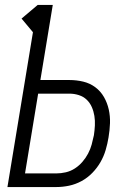

<svg xmlns="http://www.w3.org/2000/svg" viewBox="-20 -755 540 775"><path d="M10 0 113 -625 67 -680 132 -735H193L143 -432H260Q289 -432 316 -425.5Q343 -419 364.5 -403Q386 -387 399.5 -363.5Q413 -340 419 -313Q425 -286 424 -257.5Q423 -229 418 -200Q414 -175 406.5 -149.5Q399 -124 385.5 -100.5Q372 -77 352.5 -57Q333 -37 309 -24Q285 -11 259 -5.5Q233 0 207 0ZM81 -55H207Q226 -55 245.5 -59.5Q265 -64 282 -75Q299 -86 312.5 -101.5Q326 -117 335.5 -135Q345 -153 350 -171.5Q355 -190 359 -209Q362 -229 363 -248.5Q364 -268 361 -287Q358 -306 350.5 -323Q343 -340 330 -352.5Q317 -365 298.5 -371Q280 -377 260 -377H134Z"/></svg>

Font: Iosevka SS04 Light Oblique
Style: Regular
Weight: 300
Italic angle: -9°
Monospace: yes
Designer: Belleve Invis
Foundry: Belleve Invis
Version: Version 19.0.0; ttfautohint (v1.8.4)